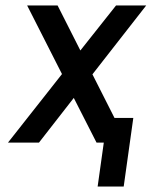

<svg xmlns="http://www.w3.org/2000/svg" viewBox="-20 -520 553 700"><path d="M249 -163 332 0H443L317 -249L513 -500H403L273 -336L190 -500H79L206 -250L9 0H122ZM336 160H431L466 -90H371Z"/></svg>

Font: Unageo
Style: Medium-Italic
Weight: 500
Designer: Richard Sepsi
Foundry: Richard Sepsi
Version: Version 2.000